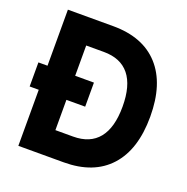

<svg xmlns="http://www.w3.org/2000/svg" viewBox="-140 -930 1030 1060"><g transform="rotate(20 375.0 -400.0)"><path d="M26.9 -470.7H353.1V-329.3H26.9ZM80.3 -800H346.6Q521.9 -800 615.8 -696.5Q709.7 -593.1 709.7 -400Q709.7 -206.9 615.8 -103.5Q521.9 0 346.6 0H80.3ZM547.1 -399.9Q547.1 -523.3 496.5 -586Q446 -648.6 346.6 -648.6H242.9V-151.4H346.6Q446 -151.4 496.5 -213.9Q547.1 -276.5 547.1 -399.9Z"/></g></svg>

Font: Martian Mono Custom sWd Rg
Style: Regular
Weight: 400
Width: 6
Monospace: yes
Designer: Alex Havermale
Foundry: Evil Martians
Version: Version 1.000